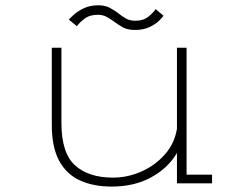

<svg xmlns="http://www.w3.org/2000/svg" viewBox="-20 -676 915 708"><path d="M391.5 12Q325 12 275.2 -10.5Q225.5 -33 198.2 -83Q171 -133 171 -215.5V-500H206.5V-223Q206.5 -111.5 256.8 -66.2Q307 -21 396.5 -21Q450 -21 500.8 -43.2Q551.5 -65.5 587.5 -106Q623.5 -146.5 632.5 -201V-500H668V-32H762V0H632.5V-112Q600.5 -57 538.2 -22.5Q476 12 391.5 12ZM477.5 -565.5Q450.5 -565.5 433 -575.2Q415.5 -585 400.5 -596.5Q387 -606 373.2 -613.8Q359.5 -621.5 340 -621.5Q310 -621.5 290.8 -606.2Q271.5 -591 263.5 -579.5L234 -603.5Q237.5 -608.5 251.5 -621.2Q265.5 -634 288.5 -645.2Q311.5 -656.5 342 -656.5Q368 -656.5 385.2 -647Q402.5 -637.5 417 -626.5Q430.5 -615.5 444.8 -607.5Q459 -599.5 479 -599.5Q509 -599.5 527.8 -615Q546.5 -630.5 554 -642.5L583 -618Q579.5 -612.5 566.8 -599.8Q554 -587 531.5 -576.2Q509 -565.5 477.5 -565.5Z"/></svg>

Font: Trispace SemiExpanded Thin
Style: Regular
Weight: 100
Width: 6
Designer: Tyler Finck
Foundry: Etcetera Type Company
Version: Version 1.210; ttfautohint (v1.8.3)